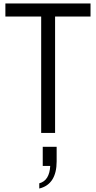

<svg xmlns="http://www.w3.org/2000/svg" viewBox="-20 -765 552 1105"><path d="M217 -670H11V-745H501V-670H297V0H217ZM269 190H226V80H306V164Q306 229 281 268.5Q256 308 206 320V290Q236 282 251.5 256.5Q267 231 269 190Z"/></svg>

Font: Trafiko Sans Variable
Style: Regular
Weight: 400
Designer: Gumpita Rahayu / Trafiko
Foundry: Tokotype / Trafiko
Version: Version 0.001;FEAKit 1.0